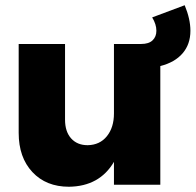

<svg xmlns="http://www.w3.org/2000/svg" viewBox="-20 -710 752 738"><path d="M711.9 -591.8Q711.9 -540 681.9 -505.1Q651.9 -470.2 596.2 -456.1V0H418V-87.9Q362.8 6.3 245.1 7.8Q157.2 7.8 104.5 -48.6Q51.8 -105 51.8 -199.2V-541H230V-250Q230 -204.1 253.4 -178Q276.9 -151.9 316.9 -151.9Q363.8 -152.8 390.9 -186.5Q418 -220.2 418 -273.9V-541H522.9Q551.8 -541 566.4 -554.9Q581.1 -568.8 581.1 -591.8Q581.1 -616.7 564.9 -643.1L689.9 -689.9Q711.9 -636.7 711.9 -591.8Z"/></svg>

Font: Argentum Sans
Style: Bold
Weight: 700
Designer: Julieta Ulanovsky (Modified by Cristiano Sobral)
Foundry: Julieta Ulanovsky
Version: Version 1.000; ttfautohint (v1.5.65-e2d9)